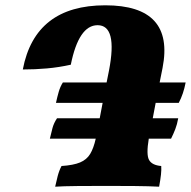

<svg xmlns="http://www.w3.org/2000/svg" viewBox="-20 -701 720 724"><path d="M188 3Q192 -16 197.5 -37Q203 -58 212 -75Q257 -78 282 -88.5Q307 -99 320 -120.5Q333 -142 341 -178H168Q173 -200 178 -218.5Q183 -237 195 -255H356L367 -313H191Q196 -336 201.5 -355Q207 -374 217 -390H382L391 -435Q424 -606 348 -606Q277 -606 247 -457Q202 -447 157 -443Q112 -439 66 -439Q112 -681 377 -681Q639 -681 593 -445L582 -390H680Q672 -347 654 -313H567L556 -255H652Q648 -232 641 -214Q634 -196 625 -178H541Q531 -118 542 -98Q553 -78 588 -75Q589 -61 587 -42.5Q585 -24 580 3Q543 1 489 0.5Q435 0 380 0Q325 0 271 0.5Q217 1 188 3Z"/></svg>

Font: Vollkorn Black
Style: Italic
Weight: 900
Italic angle: -11°
Designer: Friedrich Althausen
Foundry: Friedrich Althausen
Version: Version 5.000; ttfautohint (v1.8.3)